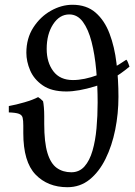

<svg xmlns="http://www.w3.org/2000/svg" viewBox="-20 -762 561 797"><path d="M280.8 -742.2Q339.4 -742.2 376.7 -709.7Q414.1 -677.2 434.8 -622.3Q455.6 -567.4 463.6 -499.5Q471.7 -431.6 471.7 -360.4Q471.7 -290.5 458.3 -223.6Q444.8 -156.7 418.2 -102.8Q391.6 -48.8 352.1 -16.8Q312.5 15.1 259.8 15.1Q178.2 15.1 127.4 -37.6Q76.7 -90.3 76.7 -209.5Q76.7 -222.2 76.7 -226.1Q76.7 -230 76.7 -240.7Q76.7 -261.7 74 -273.2Q71.3 -284.7 58.6 -289.6Q45.9 -294.4 16.6 -295.4V-321.8Q46.4 -327.1 81.8 -337.4Q117.2 -347.7 138.2 -358.9Q145 -354.5 148.2 -351.8Q151.4 -349.1 158.7 -341.8Q160.6 -334 162.1 -316.9Q163.6 -299.8 163.6 -279.8Q163.6 -257.3 163.6 -255.9Q163.6 -254.4 163.6 -248Q163.6 -170.9 177 -127Q190.4 -83 215.8 -64.9Q241.2 -46.9 275.9 -46.9Q309.1 -46.9 330.6 -71Q352.1 -95.2 364 -136.5Q376 -177.7 380.6 -229.5Q385.3 -281.2 385.3 -336.4Q385.3 -405.8 379.4 -470.9Q373.5 -536.1 360.1 -588.4Q346.7 -640.6 324 -671.4Q301.3 -702.1 267.6 -702.1Q227.1 -702.1 200.4 -661.1Q173.8 -620.1 173.8 -559.1Q173.8 -502.9 201.4 -466.3Q229 -429.7 282.7 -429.7Q329.1 -429.7 385.7 -450.7Q442.4 -471.7 504.4 -514.2Q507.8 -511.7 511.5 -502Q515.1 -492.2 517.6 -485.4Q444.8 -424.8 374.8 -403.6Q304.7 -382.3 255.4 -382.3Q193.8 -382.3 157.5 -407.5Q121.1 -432.6 105.2 -469.7Q89.4 -506.8 89.4 -543Q89.4 -603 118.4 -647.9Q147.5 -692.9 191.4 -717.5Q235.4 -742.2 280.8 -742.2Z"/></svg>

Font: Gentium Book Plus
Style: Regular
Weight: 400
Designer: Victor Gaultney, Annie Olsen, Iska Routamaa, Becca Hirsbrunner
Foundry: SIL International
Version: Version 6.101